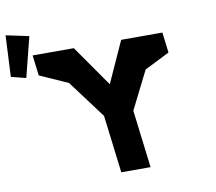

<svg xmlns="http://www.w3.org/2000/svg" viewBox="-116 -1097 1363 1214"><g transform="rotate(-10 565.0 -490.0)"><path d="M-17.2 -715.3 77.9 -691.3 142.8 -948.9 -4.4 -980.1ZM975.1 -825H936.5H710.5L591 -561L406.5 -825H180.5H142L158.1 -694L338.6 -613.5L520.4 -370L565.8 0H753.8L708.4 -370L830.5 -613.5L991.2 -694Z"/></g></svg>

Font: Hussar
Style: BdOpOblOne
Weight: 700
Foundry: Cannot Into Space Fonts
Version: Version 2.00